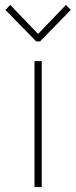

<svg xmlns="http://www.w3.org/2000/svg" viewBox="-20 -760 308 780"><path d="M120.1 0V-511.7H149.4V0ZM21.5 -740.2 132.8 -624H136.7L248 -740.2L267.6 -719.7L142.6 -591.8H127L2 -719.7Z"/></svg>

Font: Reddit Sans ExtraLight
Style: Regular
Weight: 250
Designer: Stephen Hutchings
Foundry: Reddit
Version: Version 1.014